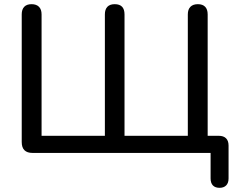

<svg xmlns="http://www.w3.org/2000/svg" viewBox="-20 -732 1136 919"><path d="M988 122V0H136Q84 0 84 -52V-663Q84 -687 96 -699.5Q108 -712 131 -712Q154 -712 166.5 -699.5Q179 -687 179 -663V-82H482V-663Q482 -687 494 -699.5Q506 -712 529 -712Q576 -712 576 -663V-82H879V-663Q879 -687 891.5 -699.5Q904 -712 927 -712Q950 -712 962 -699.5Q974 -687 974 -663V-82H1027Q1050 -82 1062 -70Q1074 -58 1074 -35V122Q1074 144 1062.5 155.5Q1051 167 1031 167Q1010 167 999 155.5Q988 144 988 122Z"/></svg>

Font: SN Pro
Style: Regular
Weight: 400
Designer: Tobias Whetton
Foundry: Supernotes
Version: Version 1.003